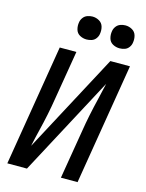

<svg xmlns="http://www.w3.org/2000/svg" viewBox="-139 -1043 854 1125"><g transform="rotate(15 288.0 -480.0)"><path d="M19 0H138L458 -600Q447 -549 434.5 -498Q422 -447 411.5 -396Q401 -345 393 -294L344 0H445L566 -735H447L127 -135Q138 -187 150.5 -237.5Q163 -288 173.5 -339Q184 -390 192 -441L241 -735H140ZM479 -821Q494 -821 509.5 -826Q525 -831 535 -844.5Q545 -858 547 -873Q551 -896 545 -917Q539 -938 520 -949Q501 -960 479 -960Q464 -960 448.5 -954.5Q433 -949 423 -935.5Q413 -922 411 -907Q407 -885 413 -863.5Q419 -842 438 -831.5Q457 -821 479 -821ZM279 -821Q294 -821 309.5 -826Q325 -831 335 -844.5Q345 -858 347 -873Q351 -896 345 -917Q339 -938 320 -949Q301 -960 279 -960Q264 -960 248.5 -954.5Q233 -949 223 -935.5Q213 -922 211 -907Q207 -885 213 -863.5Q219 -842 238 -831.5Q257 -821 279 -821Z"/></g></svg>

Font: Iosevka Sparkle Medium
Style: Italic
Weight: 500
Italic angle: -9°
Designer: Belleve Invis
Foundry: Belleve Invis
Version: Version 4.5.0; ttfautohint (v1.8.3)